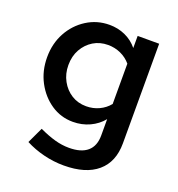

<svg xmlns="http://www.w3.org/2000/svg" viewBox="-131 -613 871 940"><g transform="rotate(20 304.5 -143.0)"><path d="M304 219Q251 219 199 206Q147 193 103 170L142 87Q187 108 224.5 118.5Q262 129 299 129Q362 129 394.5 101Q427 73 427 18V-67Q400 -34 360 -15.5Q320 3 273 3Q210 3 159 -31.5Q108 -66 77.5 -123.5Q47 -181 47 -252Q47 -323 78 -380Q109 -437 162.5 -471Q216 -505 281 -505Q325 -505 363 -488Q401 -471 428 -438V-501H540V18Q540 115 479 167Q418 219 304 219ZM308 -91Q344 -91 375 -105.5Q406 -120 427 -146V-356Q405 -382 374 -396Q343 -410 308 -410Q265 -410 231.5 -389.5Q198 -369 178 -333.5Q158 -298 158 -251Q158 -206 178 -169.5Q198 -133 231.5 -112Q265 -91 308 -91Z"/></g></svg>

Font: Red Hat Text Medium
Style: Regular
Weight: 500
Designer: Pentagram, MCKL
Foundry: Pentagram, MCKL
Version: Version 1.023